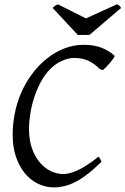

<svg xmlns="http://www.w3.org/2000/svg" viewBox="-20 -832 566 866"><path d="M496.1 -581.1Q496.6 -580.6 496.6 -579.1Q496.6 -576.2 492.7 -570.3Q487.3 -562 478.8 -551.8Q470.2 -541.5 460.7 -531.5Q451.2 -521.5 444.8 -516.1L430.2 -520Q410.2 -542 381.6 -556.4Q353 -570.8 313 -570.8Q293.5 -570.8 269 -561.5Q244.6 -552.2 225.1 -537.1Q194.3 -513.2 172.6 -477.1Q150.9 -440.9 137.2 -401.1Q123.5 -361.3 117.2 -322Q110.8 -282.7 110.8 -252Q110.8 -198.7 125.2 -159.9Q139.6 -121.1 162.4 -95.9Q185.1 -70.8 212.2 -58.8Q239.3 -46.9 265.1 -46.9Q292.5 -46.9 330.8 -64.2Q369.1 -81.5 423.8 -125Q426.3 -124 428.2 -120.8Q430.2 -117.7 432.1 -114.3Q434.1 -110.8 435.5 -107.7Q437 -104.5 438 -103Q404.8 -69.8 375.7 -47.4Q346.7 -24.9 320.3 -11.5Q293.9 2 270 7.6Q246.1 13.2 223.1 13.2Q186.5 13.2 152.8 -2.7Q119.1 -18.6 93.5 -48.8Q67.9 -79.1 52.5 -123.3Q37.1 -167.5 37.1 -224.1Q37.1 -270 46.1 -317.6Q55.2 -365.2 74.2 -410.4Q93.3 -455.6 123 -496.3Q152.8 -537.1 193.8 -569.8Q229.5 -597.7 270.8 -613.8Q312 -629.9 357.9 -629.9Q406.2 -629.9 440.4 -615.7Q474.6 -601.6 496.1 -581.1ZM383.3 -674.3H331.1L217.3 -796.4Q221.2 -799.8 223.9 -802.2Q226.6 -804.7 229 -806.4Q231.4 -808.1 234.4 -809.3Q237.3 -810.5 241.2 -812.5L367.7 -749L507.3 -812.5Q515.1 -809.6 518.3 -806.4Q521.5 -803.2 526.4 -796.4Z"/></svg>

Font: Akkhara
Style: Italic
Weight: 400
Italic angle: -7°
Designer: J. Victor Gaultney
Version: Version 1.00 June 13, 2006, initial release